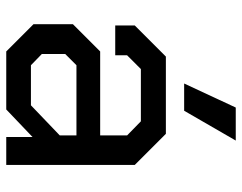

<svg xmlns="http://www.w3.org/2000/svg" viewBox="-98 -658 756 599"><g transform="rotate(90 279.5 -358.0)"><path d="M55 -85V-208L140 -293H402V-377L358 -420H195L152 -377V-340H59V-401L156 -498H397L494 -401V0H407V-82L321 0H140ZM308 -77 402 -167V-219H183L148 -184V-111L183 -77ZM315 -716H418L325 -555H240Z"/></g></svg>

Font: Chakra Petch Medium
Style: Regular
Weight: 500
Designer: Katatrad Aksorn Co.,Ltd.
Foundry: Cadson Demak Co.,Ltd.
Version: Version 1.000; ttfautohint (v1.6)